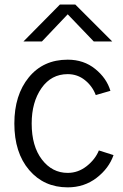

<svg xmlns="http://www.w3.org/2000/svg" viewBox="-20 -805 542 843"><path d="M43 0ZM43 -262.7Q43 -387.7 106.4 -465.3Q169.9 -543 277.3 -543Q347.7 -543 397.9 -502.4Q448.2 -461.9 464.8 -406.2L400.4 -387.7Q385.7 -426.8 353 -453.1Q320.3 -479.5 277.3 -479.5Q205.1 -479.5 162.1 -418Q119.1 -356.4 119.1 -262.7Q119.1 -163.1 164.1 -104.5Q209 -45.9 277.3 -45.9Q323.2 -45.9 360.8 -75.7Q398.4 -105.5 414.1 -144.5L478.5 -124Q458 -65.4 403.8 -23.9Q349.6 17.6 277.3 17.6Q172.9 17.6 107.9 -58.6Q43 -134.8 43 -262.7ZM83 -623 243.2 -785.2H310.5L472.7 -623H391.6L277.3 -742.2L164.1 -623Z"/></svg>

Font: Batunionen A1
Style: Regular
Weight: 400
Designer: HanYang I&C Co.,Ltd.
Foundry: HanYang I&C Co.,Ltd.
Version: Version 2.50; ttfautohint (v1.6)